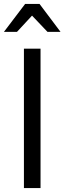

<svg xmlns="http://www.w3.org/2000/svg" viewBox="-41 -951 326 971"><path d="M164 -705H80V0H164ZM159 -931H86L-21 -790H45L121 -872L199 -790H265Z"/></svg>

Font: Geom Light
Style: Regular
Weight: 300
Version: Version 1.102